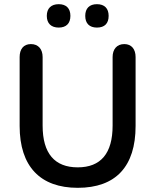

<svg xmlns="http://www.w3.org/2000/svg" viewBox="-20 -889 743 919"><path d="M352 10C534 10 629 -92 629 -286V-616C629 -653 610 -678 575 -678C539 -678 519 -653 519 -616V-288C519 -154 462 -88 352 -88C242 -88 184 -154 184 -288V-616C184 -653 164 -678 128 -678C92 -678 74 -653 74 -616V-286C74 -92 173 10 352 10ZM444 -757C481 -757 500 -777 500 -813C500 -849 480 -869 444 -869C408 -869 388 -849 388 -813C388 -777 408 -757 444 -757ZM261 -757C297 -757 317 -777 317 -813C317 -849 297 -869 261 -869C225 -869 204 -849 204 -813C204 -777 225 -757 261 -757Z"/></svg>

Font: SN Pro Medium
Style: Regular
Weight: 500
Designer: Tobias Whetton
Foundry: Supernotes
Version: Version 1.003;Glyphs 3.3 (3324)